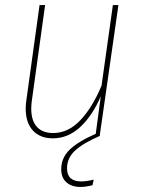

<svg xmlns="http://www.w3.org/2000/svg" viewBox="-20 -539 559 762"><path d="M246 129Q246 181 302 181Q323 181 352 174L347 196Q320 203 300 203Q264 203 243.5 184.5Q223 166 223 133Q223 87 257 54.5Q291 22 360 -8L380 -157Q347 -80 298.5 -35Q250 10 190 10Q139 10 110.5 -21Q82 -52 82 -108Q82 -125 85 -144L137 -519H159L107 -144Q104 -125 104 -108Q104 -60 126.5 -35.5Q149 -11 191 -11Q250 -11 298 -61Q346 -111 383 -199L428 -519H450L376 -2L377 0Q310 29 278 58.5Q246 88 246 129Z"/></svg>

Font: Fira Sans Condensed Thin
Style: Italic
Weight: 250
Width: 3
Italic angle: -8°
Designer: Carrois Corporate & Edenspiekermann AG
Foundry: Carrois Corporate GbR & Edenspiekermann AG
Version: Version 4.203